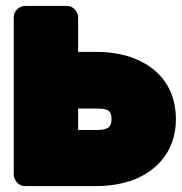

<svg xmlns="http://www.w3.org/2000/svg" viewBox="-20 -586 610 644"><path d="M305 -412H242V-528C242 -544 228 -566 205 -566H63C47 -566 26 -551 26 -528V0C26 16 40 38 63 38H305C345 38 381 32 414 22C497 -5 570 -72 570 -186C570 -339 447 -412 305 -412ZM354 -186C354 -162 345 -150 305 -150H242V-222H305C346 -222 354 -212 354 -186Z"/></svg>

Font: Asimov Print
Style: E
Weight: 500
Designer: Google
Version: Version 2.000980; 2014